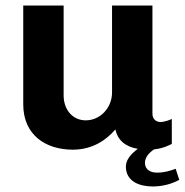

<svg xmlns="http://www.w3.org/2000/svg" viewBox="-20 -531 668 694"><path d="M615 79C594 87 572 93 548 93C527 93 504 85 504 57C504 37 520 20 537 9C573 5 595 -8 601 -11V-101C595 -98 575 -90 560 -90C547 -90 531 -98 531 -120V-511H385V-197C385 -140 341 -96 290 -96C243 -96 210 -134 210 -186V-511H64V-154C64 -43 145 10 243 10C315 10 364 -25 397 -63C405 -26 431 -1 478 7C457 23 435 44 435 71C435 126 486 143 532 143C565 143 599 135 628 119Z"/></svg>

Font: Chivo
Style: Bold
Weight: 700
Designer: Hector Gatti
Foundry: Omnibus-Type
Version: Version 1.003;PS 001.003;hotconv 1.0.70;makeotf.lib2.5.58329